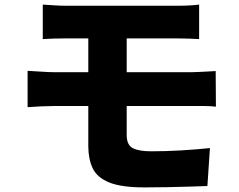

<svg xmlns="http://www.w3.org/2000/svg" viewBox="-20 -769 1040 835"><path d="M166 -749Q189 -748 214 -746Q239 -744 267 -744H752Q806 -744 846 -749V-599Q826 -600 803 -601Q780 -602 752 -602H531V-455H813Q824 -455 843.5 -456Q863 -457 883.5 -458Q904 -459 918 -460L919 -305Q897 -308 865.5 -308Q834 -308 817 -308H531V-182Q531 -139 557 -125Q583 -111 638 -111Q703 -111 769 -115Q835 -119 893 -125L882 40Q853 41 806.5 42.5Q760 44 707.5 45Q655 46 608 46Q508 46 455 24.5Q402 3 383 -37.5Q364 -78 364 -134V-308H218Q196 -308 160 -306.5Q124 -305 100 -303V-461Q122 -460 157.5 -457.5Q193 -455 218 -455H364V-602H267Q213 -602 166 -599Z"/></svg>

Font: Source Han Sans CN Heavy
Style: Regular
Weight: 900
Designer: Ryoko NISHIZUKA 西塚涼子 (kana, bopomofo & ideographs); Paul D. Hunt (Latin, Greek & Cyrillic); Sandoll Communications 산돌커뮤니
Foundry: Adobe
Version: Version 2.000;hotconv 1.0.107;makeotfexe 2.5.65593